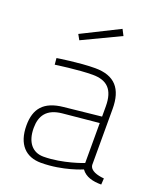

<svg xmlns="http://www.w3.org/2000/svg" viewBox="-137 -824 791 925"><g transform="rotate(20 259.0 -361.5)"><path d="M418 -353C418 -456 373 -509 272 -509C192 -509 80 -491 80 -491L83 -458C83 -458 199 -475 272 -475C345 -475 383 -440 383 -353V-301L193 -281C94 -271 55 -222 55 -137C55 -40 104 9 182 9C295 9 388 -32 388 -32C410 -1 448 8 491 8L493 -24C459 -27 421 -37 418 -66ZM383 -268V-63C383 -63 282 -23 183 -23C127 -23 92 -64 92 -137C92 -199 119 -242 197 -250ZM139 -636 154 -609 347 -701 331 -732Z"/></g></svg>

Font: TitilliumText22L
Style: 1 wt
Weight: 100
Designer: Campivisivi
Foundry: Campivisivi
Version: 1.000